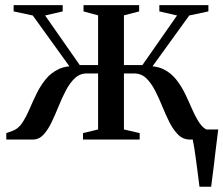

<svg xmlns="http://www.w3.org/2000/svg" viewBox="-20 -532 852 732"><path d="M740.5 180Q738 158 734.5 132.5Q731 107 727.8 81.5Q724.5 56 721 34Q717.5 12 714.5 -2L685 -38.5H812Q809.5 -19 806.8 3.2Q804 25.5 801.2 48.8Q798.5 72 795.8 95Q793 118 790.2 139.8Q787.5 161.5 785 180ZM4 0V-24.5L29 -33.5Q50 -41.5 64.5 -63.2Q79 -85 91.8 -114.5Q104.5 -144 119 -174Q133.5 -204 154 -229.5Q174.5 -255 204.8 -269Q235 -283 279.5 -279L266 -249.5L105 -473L32 -488.5V-512.5H219V-488.5L152 -473L284 -284H354V-473.5L298.5 -488.5V-512.5H510.5V-488.5L452.5 -473.5V-284H523L655 -473L587.5 -488.5V-512.5H774.5V-488.5L701.5 -473L540 -249.5L527 -279Q571 -283 601 -269Q631 -255 651.2 -229.5Q671.5 -204 686 -173.8Q700.5 -143.5 713.2 -114.2Q726 -85 740.5 -63.2Q755 -41.5 776.5 -33.5L801.5 -24.5V0H704Q678 0 659.5 -18.2Q641 -36.5 626.5 -65Q612 -93.5 599 -125.8Q586 -158 571.2 -186.8Q556.5 -215.5 537.5 -233.8Q518.5 -252 491.5 -252H452.5V-38.5L512.5 -24.5V0H296.5V-24.5L354 -38.5V-252H311Q284.5 -252 265.2 -233.8Q246 -215.5 231 -186.8Q216 -158 203 -125.8Q190 -93.5 176.2 -65Q162.5 -36.5 145.5 -18.2Q128.5 0 105 0Z"/></svg>

Font: Merriweather 120pt
Style: Regular
Weight: 400
Version: Version 2.100